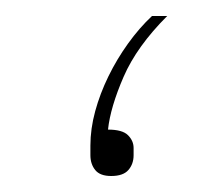

<svg xmlns="http://www.w3.org/2000/svg" viewBox="-20 -208 280 240"><path d="M119 12Q105 12 99 4.5Q93 -3 93 -14V-26Q93 -47 99 -69Q105 -91 115.5 -112.5Q126 -134 140 -153.5Q154 -173 170 -188H189Q151 -150 134.5 -112Q118 -74 115 -46Q133 -46 140 -39Q147 -32 147 -23V-14Q147 -3 140.5 4.5Q134 12 119 12Z"/></svg>

Font: IBM Plex Sans Arabic Thin
Style: Regular
Weight: 100
Designer: Mike Abbink, Paul van der Laan, Pieter van Rosmalen, Wael Morcos, Khajak Apelian
Foundry: Bold Monday
Version: Version 1.101